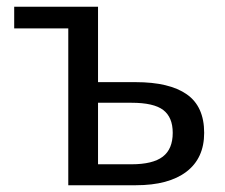

<svg xmlns="http://www.w3.org/2000/svg" viewBox="-20 -548 665 568"><path d="M381 -305Q481 -305 532.5 -269Q584 -233 584 -155Q584 -80 531.5 -40Q479 0 382 0H182V-464H22V-528H270V-305ZM270 -62H369Q432 -62 461.5 -84.5Q491 -107 491 -155Q491 -201 463 -222.5Q435 -244 369 -244H270Z"/></svg>

Font: Libra Sans
Style: Regular
Weight: 400
Foundry: Context Ltd
Version: Version 1.000; ttfautohint (v1.3)